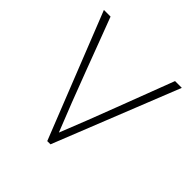

<svg xmlns="http://www.w3.org/2000/svg" viewBox="-182 -868 1027 1027"><g transform="rotate(45 331.0 -355.0)"><path d="M317.9 0 36.1 -710.4H86.4Q108.4 -652.8 137.2 -576.2Q166 -499.5 198.5 -413.6Q231 -327.6 264.4 -241Q297.9 -154.3 329.6 -76.2Q392.6 -232.4 452.9 -392.1Q513.2 -551.8 574.2 -710.4H625.5L342.3 0Z"/></g></svg>

Font: Comme Thin
Style: Regular
Weight: 250
Version: Version 1.000;gftools[0.9.27]